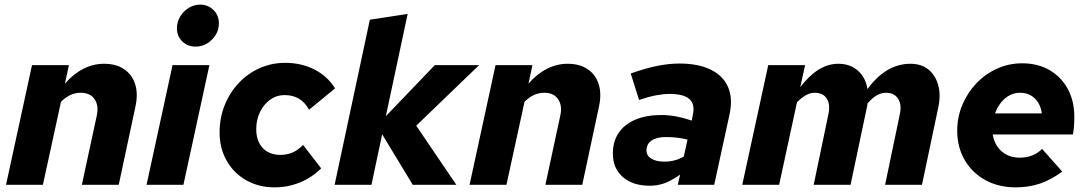

<svg xmlns="http://www.w3.org/2000/svg" viewBox="-20 -797 4693 828"><path d="M6 0 118 -516H277L260 -436Q296 -478 339 -500Q382 -522 429 -522Q481 -522 515.5 -498.5Q550 -475 563 -433.5Q576 -392 564 -337L492 0H333L397 -297Q407 -341 388 -369Q369 -397 328 -397Q305 -397 284 -387.5Q263 -378 243 -358L165 0Z M823 -596Q789 -596 766 -618.5Q743 -641 743 -675Q743 -702 757 -725.5Q771 -749 794 -763Q817 -777 843 -777Q877 -777 900.5 -754Q924 -731 924 -697Q924 -656 894 -626Q864 -596 823 -596ZM612 0 724 -516H883L771 0Z M1164 11Q1096 11 1042 -19.5Q988 -50 957.5 -104Q927 -158 927 -226Q927 -289 949 -343.5Q971 -398 1009.5 -439Q1048 -480 1099.5 -503Q1151 -526 1210 -526Q1279 -526 1335.5 -497.5Q1392 -469 1425 -416L1313 -324Q1295 -356 1269 -371.5Q1243 -387 1207 -387Q1173 -387 1145.5 -367.5Q1118 -348 1101.5 -314.5Q1085 -281 1085 -240Q1085 -206 1097.5 -181Q1110 -156 1133.5 -142.5Q1157 -129 1189 -129Q1218 -129 1242 -139.5Q1266 -150 1287 -172L1365 -71Q1325 -31 1273 -10Q1221 11 1164 11Z M1423 0 1575 -712 1738 -737 1644 -296 1855 -516H2046L1775 -255L1948 0H1760L1628 -218L1582 0Z M2005 0 2117 -516H2276L2259 -436Q2295 -478 2338 -500Q2381 -522 2428 -522Q2480 -522 2514.5 -498.5Q2549 -475 2562 -433.5Q2575 -392 2563 -337L2491 0H2332L2396 -297Q2406 -341 2387 -369Q2368 -397 2327 -397Q2304 -397 2283 -387.5Q2262 -378 2242 -358L2164 0Z M2782 4Q2709 4 2666 -33.5Q2623 -71 2623 -135Q2623 -187 2648 -224Q2673 -261 2720 -281Q2767 -301 2832 -301Q2865 -301 2898.5 -294.5Q2932 -288 2963 -277L2968 -302Q2978 -348 2953 -370Q2928 -392 2867 -392Q2841 -392 2809.5 -386Q2778 -380 2736 -366L2700 -480Q2761 -502 2812.5 -512.5Q2864 -523 2910 -523Q2992 -523 3045.5 -496.5Q3099 -470 3120 -421Q3141 -372 3126 -303L3060 0H2903L2913 -44Q2876 -18 2846 -7Q2816 4 2782 4ZM2846 -100Q2869 -100 2889.5 -105.5Q2910 -111 2929 -122L2945 -195Q2926 -200 2902 -203Q2878 -206 2853 -206Q2812 -206 2790 -191Q2768 -176 2768 -148Q2768 -126 2788.5 -113Q2809 -100 2846 -100Z M3181 0 3293 -516H3452L3431 -421Q3469 -471 3510 -496.5Q3551 -522 3595 -522Q3646 -522 3679.5 -492.5Q3713 -463 3721 -413Q3801 -522 3906 -522Q3953 -522 3983.5 -497.5Q4014 -473 4026 -430Q4038 -387 4026 -332L3956 0H3797L3861 -307Q3869 -347 3852.5 -372Q3836 -397 3801 -397Q3781 -397 3762 -386.5Q3743 -376 3721 -351Q3721 -347 3720 -342Q3719 -337 3718 -332L3648 0H3489L3553 -307Q3561 -348 3545 -372.5Q3529 -397 3493 -397Q3457 -397 3417 -356L3340 0Z M4360 11Q4287 11 4230 -20Q4173 -51 4140.5 -106.5Q4108 -162 4108 -233Q4108 -292 4130 -344.5Q4152 -397 4190.5 -437.5Q4229 -478 4280 -501Q4331 -524 4388 -524Q4455 -524 4505.5 -495Q4556 -466 4584.5 -414Q4613 -362 4613 -293Q4613 -270 4611.5 -251.5Q4610 -233 4607 -217H4261Q4266 -187 4281.5 -164.5Q4297 -142 4321.5 -129.5Q4346 -117 4377 -117Q4406 -117 4431 -126.5Q4456 -136 4474 -155L4561 -57Q4512 -21 4464 -5Q4416 11 4360 11ZM4271 -308H4473Q4469 -336 4456.5 -355.5Q4444 -375 4424.5 -386Q4405 -397 4379 -397Q4355 -397 4334 -386Q4313 -375 4297 -355Q4281 -335 4271 -308Z"/></svg>

Font: Red Hat Text
Style: Italic
Weight: 300
Italic angle: -12°
Designer: Pentagram, MCKL
Foundry: Pentagram, MCKL
Version: Version 1.023